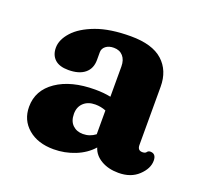

<svg xmlns="http://www.w3.org/2000/svg" viewBox="-84 -805 651 618"><g transform="rotate(20 241.5 -496.5)"><path d="M51.5 -592.5Q51.5 -620 75.8 -647Q100 -674 147.8 -691.8Q195.5 -709.5 266.5 -709.5Q340 -709.5 375.8 -677.2Q411.5 -645 411.5 -589.5V-390Q411.5 -371.5 428 -371.5Q438 -371.5 441.5 -376.8Q445 -382 452 -382Q472 -382 472 -358Q472 -331 446.2 -306.8Q420.5 -282.5 378 -282.5Q343.5 -282.5 318.8 -297Q294 -311.5 286.5 -336Q264 -310.5 229 -296.5Q194 -282.5 156 -282.5Q101.5 -282.5 68.5 -310.8Q35.5 -339 35.5 -384.5Q35.5 -441 85.2 -475Q135 -509 217 -509Q246.5 -509 270.5 -504V-607.5Q270.5 -630 259 -643Q247.5 -656 227.5 -656Q210.5 -656 200 -647.8Q189.5 -639.5 189.5 -627V-600.5Q189.5 -571 169.8 -554.8Q150 -538.5 113.5 -538.5Q82.5 -538.5 67 -553Q51.5 -567.5 51.5 -592.5ZM179 -412.5Q179 -387.5 192.8 -374.2Q206.5 -361 228 -361Q251.5 -361 270.5 -375.5V-457Q253 -464 234 -464Q209 -464 194 -450Q179 -436 179 -412.5Z"/></g></svg>

Font: Fraunces 144pt SuperSoft
Style: Bold
Weight: 700
Version: Version 1.000;[b76b70a41]